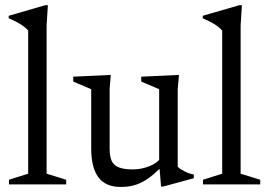

<svg xmlns="http://www.w3.org/2000/svg" viewBox="-20 -730 1064 760"><path d="M164.5 -42.5 242 -18.5V0H15.5V-18.5L91.5 -42.5V-609Q85 -617 74.5 -625Q64 -633 49 -641.2Q34 -649.5 14.5 -657.5V-667.5L159.5 -709.5H169.5L164.5 -629.5Z M414 -141Q414 -110.5 422.2 -92.8Q430.5 -75 450.8 -67.2Q471 -59.5 506.5 -59.5Q540.5 -59.5 572.2 -72.5Q604 -85.5 616.5 -105.5L635.5 -86.5Q610.5 -59.5 588.8 -41Q567 -22.5 546.5 -11.2Q526 0 504.5 5Q483 10 458 10Q398 10 369.5 -28.2Q341 -66.5 341 -143V-377L270 -407V-426.5L418.5 -433.5L414 -378ZM617.5 8 610 -83V-377L539 -407V-426.5L688.5 -433.5L683.5 -378V-70Q688 -65 695.5 -60.2Q703 -55.5 712 -51Q721 -46.5 730 -43.5Q739 -40.5 747 -39.5V-24.5L627.5 8Z M932.5 -42.5 1010 -18.5V0H783.5V-18.5L859.5 -42.5V-609Q853 -617 842.5 -625Q832 -633 817 -641.2Q802 -649.5 782.5 -657.5V-667.5L927.5 -709.5H937.5L932.5 -629.5Z"/></svg>

Font: Newsreader Text
Style: Regular
Weight: 400
Designer: Hugues Gentile
Foundry: Production Type
Version: Version 1.001